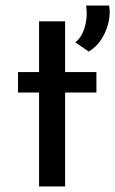

<svg xmlns="http://www.w3.org/2000/svg" viewBox="-20 -673 416 693"><path d="M215 -596V-413H328V-339H215V0H121V-339H45V-413H121V-596ZM252 -520Q272 -536 282.5 -564.5Q293 -593 293 -625Q293 -635 291 -653H374Q376 -639 376 -631Q376 -590 356 -549Q336 -508 300 -487Z"/></svg>

Font: Josefin Sans
Style: Regular
Weight: 400
Designer: Santiago Orozco
Foundry: Typemade
Version: Version 2.000